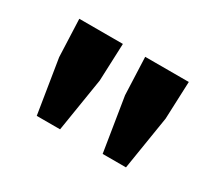

<svg xmlns="http://www.w3.org/2000/svg" viewBox="-78 -832 737 656"><g transform="rotate(30 290.0 -504.0)"><path d="M114 -324H206L240 -536L246 -684H74L80 -536ZM374 -324H466L500 -536L506 -684H334L340 -536Z"/></g></svg>

Font: Source Sans Pro Black
Style: Regular
Weight: 900
Designer: Paul D. Hunt
Foundry: Adobe Systems Incorporated
Version: Version 3.006;hotconv 1.0.111;makeotfexe 2.5.65597